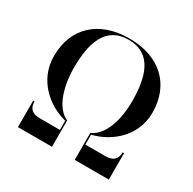

<svg xmlns="http://www.w3.org/2000/svg" viewBox="-165 -930 1107 1101"><g transform="rotate(30 388.0 -380.0)"><path d="M96.5 -175H87.5V0H313V-174C235.5 -207.5 195.5 -325 195.5 -456.5C195.5 -613 233 -751.5 388 -751.5C543.5 -751.5 581 -613 581 -456.5C581 -325 541.5 -212 463.5 -178.5V0H689.5V-175H680C680 -128 655.5 -106.5 604 -106.5H472.5V-172C589 -200 714.5 -297 714.5 -456.5C714.5 -644.5 588 -760 388 -760C188.5 -760 62.5 -644.5 62.5 -456.5C62.5 -297 187.5 -195.5 304 -167.5V-106.5H172.5C121 -106.5 96.5 -128 96.5 -175Z"/></g></svg>

Font: Bodoni* 24pt Medium
Style: Regular
Weight: 500
Version: Version 2.3